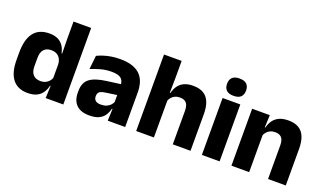

<svg xmlns="http://www.w3.org/2000/svg" viewBox="-70 -1116 2623 1557"><g transform="rotate(20 1241.0 -337.5)"><path d="M209.3 11.7Q123.5 11.7 79.1 -44.9Q34.8 -101.4 34.8 -213.2V-273.3Q34.8 -386.8 79.3 -444.9Q123.8 -503.1 214 -503.1Q257.8 -503.1 287.5 -488.5Q317.2 -473.9 334.8 -447.5Q352.5 -421.1 359.6 -385H401.2L364.9 -286.2Q364.1 -316.4 353.2 -337.4Q342.2 -358.4 322.4 -369.6Q302.6 -380.8 274.5 -380.8Q232.7 -380.8 210.7 -356.3Q188.7 -331.8 188.7 -283.1V-212.6Q188.7 -164.1 210.8 -139.4Q232.8 -114.7 276.3 -114.7Q299.6 -114.7 317.9 -123.2Q336.1 -131.7 348.7 -146.5Q361.3 -161.4 367.5 -180.3L404.8 -106.4H362Q354.7 -73.5 337.2 -46.6Q319.6 -19.7 288.7 -4Q257.7 11.7 209.3 11.7ZM515.1 0H362.8L367.5 -124.3L364.9 -150.7V-349.5L365.1 -371L362.9 -513.7V-660.3H515.1Z M1048.9 0H898.4L903.1 -123L899.6 -130.7V-284L898.7 -303.9Q898.7 -345.1 874.5 -364.5Q850.3 -383.8 793.8 -383.8Q744.3 -383.8 699.8 -371.4Q655.3 -359 616 -342.8L628.8 -461.4Q652.3 -472.5 681.7 -482.3Q711.2 -492.1 746.6 -498Q781.9 -504 822.4 -504Q887 -504 930.6 -489Q974.1 -474 1000 -446.4Q1026 -418.8 1037.4 -380.6Q1048.9 -342.5 1048.9 -296.4ZM742 11.7Q668.4 11.7 630.5 -25.4Q592.5 -62.6 592.5 -131V-144.3Q592.5 -217.1 637.1 -251.7Q681.8 -286.3 779.3 -299L911.3 -316.5L920.3 -224.6L803.3 -207.7Q767.8 -202.8 753.5 -190.8Q739.1 -178.8 739.1 -155.4V-151.8Q739.1 -129.5 753.6 -116.4Q768.1 -103.2 800.1 -103.2Q828 -103.2 848.1 -111.5Q868.3 -119.8 881.4 -133.8Q894.6 -147.7 901.1 -164.4L922.6 -102.7H897.3Q889.6 -70.3 872.7 -44.5Q855.8 -18.6 824.4 -3.5Q793.1 11.7 742 11.7Z M1612.9 0H1459.8V-288.8Q1459.8 -315.9 1452.9 -335.6Q1445.9 -355.4 1429.6 -366Q1413.3 -376.7 1384.5 -376.7Q1360.9 -376.7 1342.9 -368.2Q1325 -359.8 1313.2 -345.6Q1301.4 -331.4 1295.1 -313.5L1264.1 -385H1299.4Q1307.2 -418.5 1325.1 -445.1Q1343.1 -471.7 1374.7 -487.4Q1406.3 -503.1 1454.4 -503.1Q1509.4 -503.1 1544.4 -481.9Q1579.4 -460.7 1596.1 -418.7Q1612.9 -376.6 1612.9 -313.3ZM1296.9 0H1143.9V-660.3H1296V-513.3L1293.5 -351.4L1296.9 -339.5Z M1863.8 0H1710.8V-491.4H1863.8ZM1787.3 -538Q1744.7 -538 1725.1 -557.6Q1705.4 -577.3 1705.4 -610.9V-614.3Q1705.4 -648 1725.1 -667.6Q1744.7 -687.2 1787.3 -687.2Q1829.6 -687.2 1849.4 -667.6Q1869.2 -648 1869.2 -614.3V-610.9Q1869.2 -576.8 1849.4 -557.4Q1829.6 -538 1787.3 -538Z M2434.9 0H2281.8V-288.8Q2281.8 -315.9 2274.9 -335.6Q2267.9 -355.4 2251.4 -366Q2234.9 -376.7 2206.5 -376.7Q2182.9 -376.7 2164.9 -368.2Q2146.9 -359.8 2134.8 -345.6Q2122.7 -331.4 2116.4 -313.5L2092.8 -385H2119Q2126.8 -418.5 2145.1 -445.1Q2163.4 -471.7 2195.3 -487.4Q2227.3 -503.1 2276.4 -503.1Q2331.4 -503.1 2366.4 -481.9Q2401.4 -460.7 2418.1 -418.7Q2434.9 -376.6 2434.9 -313.3ZM2118.9 0H1965.9V-491.4H2118.2L2113.1 -368.6L2118.9 -354.2Z"/></g></svg>

Font: Anek Kannada Medium
Style: Regular
Weight: 500
Designer: Vaishnavi Murthy, Maithili Shingre (Kannada) & Yesha Goshar (Latin)
Foundry: Ek Type
Version: Version 1.003